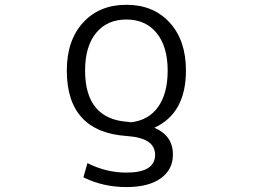

<svg xmlns="http://www.w3.org/2000/svg" viewBox="-20 -550 1040 790"><path d="M745.1 -259.8Q745.1 -84 615.2 -24.4Q692.4 8.8 691.4 86.9Q691.4 147.5 641.6 183.6Q591.8 219.7 500 219.7Q404.3 219.7 323.2 179.7L339.8 121.1Q417 160.2 500 160.2Q618.2 160.2 618.2 86.9Q618.2 17.6 502.9 9.8Q254.9 -6.8 254.9 -259.8Q254.9 -383.8 321.8 -457Q388.7 -530.3 500 -530.3Q611.3 -530.3 678.2 -457Q745.1 -383.8 745.1 -259.8ZM518.6 -46.9Q590.8 -54.7 630.4 -109.9Q669.9 -165 669.9 -259.8Q669.9 -358.4 624.5 -414.1Q579.1 -469.7 500 -469.7Q420.9 -469.7 375.5 -414.6Q330.1 -359.4 330.1 -259.8Q330.1 -61.5 503.9 -48.8Q508.8 -48.8 518.6 -46.9Z"/></svg>

Font: Gen Shin Gothic Monospace Normal
Style: Regular
Weight: 350
Designer: [Source Han Sans]
Ryoko NISHIZUKA  (kana & ideographs); Paul D. Hunt (Latin, Greek & Cyrillic); Wenlong ZHANG  (bopomofo
Version: Version 1.002.20150607